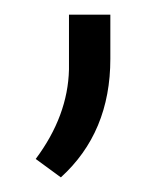

<svg xmlns="http://www.w3.org/2000/svg" viewBox="-20 -112 231 265"><path d="M64 132.8 29.3 107.4Q73.7 47.9 75.2 -16.1V-91.8H132.3V-30.8Q132.3 70.8 64 132.8Z"/></svg>

Font: Shabnam Thin FD
Style: Thin-FD
Weight: 100
Foundry: DejaVu fonts team - Redesigned by Saber Rastikerdar - Based on Vazir font
Version: Version 5.0.0